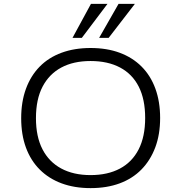

<svg xmlns="http://www.w3.org/2000/svg" viewBox="-20 -960 933 988"><path d="M446 8Q363 8 297 -16.5Q231 -41 184.5 -87.5Q138 -134 113.5 -200.5Q89 -267 89 -352Q89 -436 113.5 -503Q138 -570 184 -617Q230 -664 296.5 -688.5Q363 -713 446 -713Q530 -713 596 -688.5Q662 -664 708.5 -617.5Q755 -571 779.5 -504Q804 -437 804 -353Q804 -268 779 -201.5Q754 -135 708 -88Q662 -41 596 -16.5Q530 8 446 8ZM446 -59Q534 -59 597 -92.5Q660 -126 693.5 -191.5Q727 -257 727 -353Q727 -449 694 -514Q661 -579 598 -612.5Q535 -646 446 -646Q358 -646 295.5 -612.5Q233 -579 199 -514Q165 -449 165 -352Q165 -257 198.5 -192Q232 -127 295 -93Q358 -59 446 -59ZM353 -765 448 -940H533L401 -765ZM490 -765 590 -940H674L539 -765Z"/></svg>

Font: Nunito Sans 7pt SemiExpanded Light
Style: Regular
Weight: 300
Width: 6
Designer: Vernon Adams
Foundry: Vernon Adams
Version: Version 3.101;gftools[0.9.27]